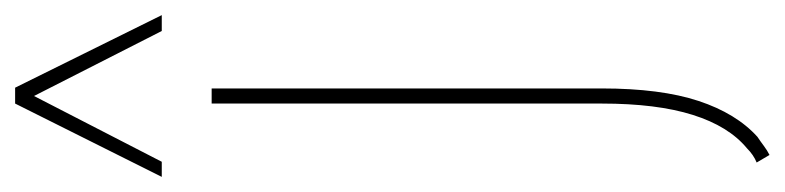

<svg xmlns="http://www.w3.org/2000/svg" viewBox="-449 -418 1038 254"><g transform="rotate(-90 70.0 -291.0)"><path d="M80 -14Q80 64 63.5 114Q47 164 16 192Q10 196 4 200.5Q-2 205 -8 208L-18 191Q-8 187 1 178Q30 154 45 106.5Q60 59 60 -14V-530H80ZM-37 -596 60 -790H81L177 -596H156L70 -765L-17 -596Z"/></g></svg>

Font: Georama SemiCondensed Thin
Style: Regular
Weight: 100
Width: 4
Designer: Jean-Baptiste Levee
Foundry: Production Type
Version: Version 1.000